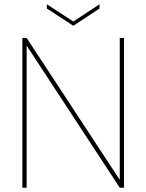

<svg xmlns="http://www.w3.org/2000/svg" viewBox="-20 -881 687 901"><path d="M542 -703H562V0H542L105 -667V0H85V-703H105L542 -37ZM324 -780 447 -861V-841L324 -760L200 -841V-861Z"/></svg>

Font: SVN-Poppins Thin
Style: Regular
Weight: 100
Designer: Ninad Kale (Devanagari), Jonny Pinhorn (Latin)
Foundry: Indian Type Foundry
Version: Version 3.002 2017